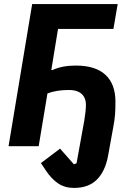

<svg xmlns="http://www.w3.org/2000/svg" viewBox="-20 -718 640 943"><path d="M205 119 181 83 275 12 343 89 356 84 394 -126Q402 -174 402 -204Q402 -226 392.5 -242.5Q383 -259 364.5 -267.5Q346 -276 318 -276Q289 -276 262.5 -272Q236 -268 213 -259L170 0H22L138 -698H558L537 -576H265L232 -374H238Q285 -396 352 -396Q449 -396 498 -350.5Q547 -305 547 -218Q547 -182 545 -155Q543 -128 536 -92L511 46Q497 123 456 164Q415 205 344 205Q298 205 265 182.5Q232 160 205 119Z"/></svg>

Font: iA Writer Mono V
Style: Regular
Weight: 400
Italic angle: -9.5°
Designer: Mike Abbink, Paul van der Laan, Pieter van Rosmalen
Foundry: Bold Monday
Version: Version 2.000